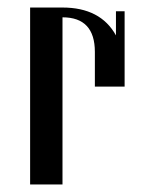

<svg xmlns="http://www.w3.org/2000/svg" viewBox="-20 -490 386 510"><path d="M311 -260H232V-352Q232 -444 146 -444V0H60V-470H146Q247 -470 288 -396V-460H311Z"/></svg>

Font: Trochut
Style: Regular
Weight: 400
Designer: Andreu Balius
Foundry: Andreu Balius
Version: Version 1.001